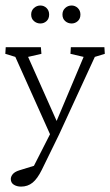

<svg xmlns="http://www.w3.org/2000/svg" viewBox="-21 -506 405 704"><path d="M169.9 2.9 35.2 -297.4 -1.5 -308.6 0 -333H128.9L130.9 -308.6L82 -297.4L198.2 -36.6ZM361.8 -333 363.3 -308.6 326.7 -297.4 195.8 -13.2 132.3 116.7Q116.2 149.4 98.4 163.8Q80.6 178.2 56.2 178.2Q40.5 178.2 29.5 171.1Q18.6 164.1 18.6 150.4Q18.6 141.6 25.6 132.8Q32.7 124 49.3 118.7L112.8 99.1L84.5 139.2L167.5 -23.9L175.3 -35.6L285.6 -297.4L237.3 -308.6L238.8 -333ZM127 -419.9Q113.8 -419.9 103.5 -428.7Q93.3 -437.5 93.3 -452.6Q93.3 -467.3 103.5 -476.6Q113.8 -485.8 127 -485.8Q140.1 -485.8 149.7 -476.6Q159.2 -467.3 159.2 -452.6Q159.2 -437.5 149.7 -428.7Q140.1 -419.9 127 -419.9ZM241.7 -419.9Q228 -419.9 218 -428.7Q208 -437.5 208 -452.6Q208 -467.3 218 -476.6Q228 -485.8 241.7 -485.8Q254.4 -485.8 264.2 -476.6Q273.9 -467.3 273.9 -452.6Q273.9 -437.5 264.2 -428.7Q254.4 -419.9 241.7 -419.9Z"/></svg>

Font: Lateef ExtraLight
Style: Regular
Weight: 200
Designer: SIL International
Foundry: SIL International
Version: Version 4.200